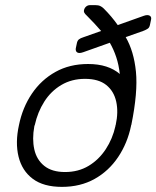

<svg xmlns="http://www.w3.org/2000/svg" viewBox="-20 -720 611 750"><path d="M222 10Q150 10 108 -21.5Q66 -53 52.5 -108Q39 -163 54 -231Q68 -300 104.5 -354Q141 -408 196.5 -439Q252 -470 324 -470Q364 -470 395 -460Q426 -450 448 -431Q444 -467 434 -497Q424 -527 409 -553L305 -516Q296 -513 291 -513Q283 -513 279 -517.5Q275 -522 276 -531L280 -550Q282 -561 288 -566Q294 -571 307 -575L375 -599Q363 -613 349 -628Q335 -643 320 -658Q311 -666 309 -671Q307 -676 308 -680Q310 -689 316.5 -694.5Q323 -700 332 -700H352Q364 -700 371.5 -696.5Q379 -693 385 -687Q401 -671 414.5 -655Q428 -639 440 -622L541 -658Q549 -661 555 -661Q563 -661 567.5 -656.5Q572 -652 570 -643L566 -624Q564 -613 558 -608.5Q552 -604 539 -599L471 -575Q503 -520 511 -440Q519 -360 493 -232Q492 -231 492 -230.5Q492 -230 492 -229Q478 -161 441.5 -106.5Q405 -52 349.5 -21Q294 10 222 10ZM234 -48Q286 -48 326 -72Q366 -96 393 -137Q420 -178 431 -228Q431 -229 431 -230Q431 -231 432 -232Q443 -282 434 -323Q425 -364 395 -388Q365 -412 312 -412Q260 -412 219.5 -388Q179 -364 153 -323Q127 -282 116 -232Q115 -230 114.5 -228.5Q114 -227 114 -226Q105 -177 114 -136.5Q123 -96 153 -72Q183 -48 234 -48Z"/></svg>

Font: Rubik Light Light
Style: Italic
Weight: 300
Italic angle: -12°
Version: Version 2.104